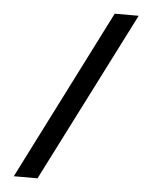

<svg xmlns="http://www.w3.org/2000/svg" viewBox="-50 -672 601 758"><g transform="rotate(5 250.5 -293.0)"><path d="M33 44 374 -630H469L127 44Z"/></g></svg>

Font: Alumni Sans ExtraBold
Style: Regular
Weight: 800
Designer: Robert E. Leuschke
Foundry: Robert E. Leuschke
Version: Version 1.018